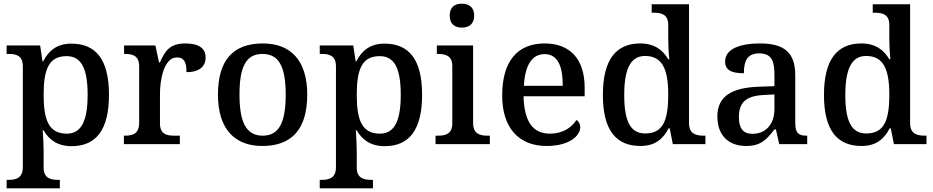

<svg xmlns="http://www.w3.org/2000/svg" viewBox="-20 -783 5070 1043"><path d="M16 240H305V194H296C257 194 217 186 217 128V41C217 15 215 -39 212 -75H217C246 -24 292 11 369 11C500 11 572 -75 572 -268C572 -461 500 -546 368 -546C290 -546 244 -508 215 -450H211L198 -536H16V-490H27C69 -490 104 -481 104 -422V125C104 186 65 194 26 194H16ZM343 -57C246 -57 217 -129 217 -268C217 -408 246 -478 342 -478C424 -478 456 -407 456 -268C456 -130 424 -57 343 -57Z M653 0H957V-46H927C885 -46 849 -54 849 -113V-275C849 -342 868 -471 941 -471C980 -471 993 -446 993 -391C1064 -391 1097 -423 1097 -471C1097 -519 1062 -547 987 -547C901 -547 875 -504 849 -444H844L824 -536H654V-490H657C701 -490 736 -481 736 -422V-118C736 -55 701 -46 656 -46H653Z M1405 10C1565 10 1649 -81 1649 -269C1649 -457 1557 -547 1408 -547C1247 -547 1164 -457 1164 -269C1164 -81 1256 10 1405 10ZM1407 -46C1315 -46 1281 -123 1281 -269C1281 -416 1314 -490 1406 -490C1498 -490 1532 -416 1532 -269C1532 -123 1499 -46 1407 -46Z M1717 240H2006V194H1997C1958 194 1918 186 1918 128V41C1918 15 1916 -39 1913 -75H1918C1947 -24 1993 11 2070 11C2201 11 2273 -75 2273 -268C2273 -461 2201 -546 2069 -546C1991 -546 1945 -508 1916 -450H1912L1899 -536H1717V-490H1728C1770 -490 1805 -481 1805 -422V125C1805 186 1766 194 1727 194H1717ZM2044 -57C1947 -57 1918 -129 1918 -268C1918 -408 1947 -478 2043 -478C2125 -478 2157 -407 2157 -268C2157 -130 2125 -57 2044 -57Z M2489 -633C2525 -633 2556 -651 2556 -698C2556 -746 2525 -763 2489 -763C2452 -763 2423 -746 2423 -698C2423 -651 2452 -633 2489 -633ZM2346 0H2641V-46H2629C2589 -46 2550 -54 2550 -115V-536H2353V-490H2359C2397 -490 2437 -482 2437 -425V-112C2437 -54 2398 -46 2359 -46H2346Z M2949 10C3074 10 3132 -46 3132 -92C3132 -110 3123 -125 3111 -131C3087 -91 3037 -57 2968 -57C2877 -57 2828 -118 2824 -260H3156V-307C3156 -466 3073 -547 2939 -547C2792 -547 2708 -452 2708 -264C2708 -91 2796 10 2949 10ZM3037 -317H2826C2832 -429 2870 -489 2938 -489C3011 -489 3037 -422 3037 -317Z M3459 10C3537 10 3582 -27 3612 -86H3618L3635 0H3812V-46H3805C3761 -46 3723 -55 3723 -114V-760H3520V-714H3528C3572 -714 3610 -706 3610 -648V-575C3610 -543 3612 -496 3616 -461H3610C3581 -511 3535 -547 3458 -547C3327 -547 3255 -460 3255 -267C3255 -75 3327 10 3459 10ZM3485 -58C3403 -58 3371 -127 3371 -267C3371 -404 3403 -479 3484 -479C3580 -479 3610 -404 3610 -268C3610 -126 3580 -58 3485 -58Z M4033 10C4114 10 4144 -25 4187 -80H4195L4213 0H4365V-46H4361C4316 -46 4300 -62 4300 -117V-375C4300 -501 4236 -547 4108 -547C4004 -547 3919 -519 3919 -449C3919 -402 3954 -385 4021 -385C4021 -447 4036 -493 4104 -493C4177 -493 4187 -444 4187 -373V-315L4104 -312C3952 -307 3877 -258 3877 -151C3877 -41 3944 10 4033 10ZM4067 -56C4017 -56 3994 -86 3994 -146C3994 -222 4027 -262 4129 -267L4187 -270V-191C4187 -108 4140 -56 4067 -56Z M4660 10C4738 10 4783 -27 4813 -86H4819L4836 0H5013V-46H5006C4962 -46 4924 -55 4924 -114V-760H4721V-714H4729C4773 -714 4811 -706 4811 -648V-575C4811 -543 4813 -496 4817 -461H4811C4782 -511 4736 -547 4659 -547C4528 -547 4456 -460 4456 -267C4456 -75 4528 10 4660 10ZM4686 -58C4604 -58 4572 -127 4572 -267C4572 -404 4604 -479 4685 -479C4781 -479 4811 -404 4811 -268C4811 -126 4781 -58 4686 -58Z"/></svg>

Font: Noto Serif Oriya Medium
Style: Regular
Weight: 500
Designer: David Williams
Foundry: Google LLC, David Williams
Version: Version 1.051